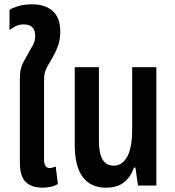

<svg xmlns="http://www.w3.org/2000/svg" viewBox="-20 -859 811 889"><path d="M177 10Q126 10 99 -16.5Q72 -43 72 -106V-487Q72 -514 74.5 -531Q77 -548 85 -564.5Q93 -581 107 -605Q122 -632 132.5 -650.5Q143 -669 143 -693Q143 -746 90 -746Q69 -746 53 -738Q37 -730 24 -720V-813Q34 -821 62 -830Q90 -839 129 -839Q189 -839 224 -808Q259 -777 259 -713Q259 -673 247.5 -643.5Q236 -614 222 -590Q209 -568 200.5 -553.5Q192 -539 188 -524Q184 -509 184 -484V-120Q184 -81 210 -81Q222 -81 238 -88L248 -7Q233 2 215 6Q197 10 177 10Z M470 10Q400 10 363 -39.5Q326 -89 326 -190V-548H438V-206Q438 -92 506 -92Q547 -92 569.5 -134.5Q592 -177 592 -258V-548H704V0H619L607 -83H600Q587 -42 555.5 -16Q524 10 470 10Z"/></svg>

Font: Noto Sans Thai ExtCond SemBd
Style: Regular
Weight: 600
Width: 2
Designer: Monotype Design Team
Foundry: Monotype Imaging Inc.
Version: Version 2.002; ttfautohint (v1.8.4.7-5d5b)